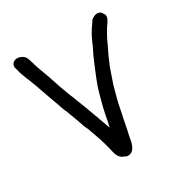

<svg xmlns="http://www.w3.org/2000/svg" viewBox="-158 -800 890 928"><g transform="rotate(-30 287.0 -336.5)"><path d="M33 -638 36 -628C40 -603 49 -590 55 -569L56 -568C81 -508 100 -444 124 -382C129 -369 133 -350 142 -335C150 -313 159 -289 169 -262C176 -242 181 -223 191 -206C206 -161 222 -123 233 -75C239 -55 240 -15 276 -5C281 -1 289 2 298 1C336 -3 341 -55 345 -77C355 -117 360 -155 370 -196C379 -249 391 -288 403 -332C412 -361 425 -394 435 -424L441 -436V-437C455 -473 472 -501 487 -537C499 -560 511 -582 525 -601L531 -610C534 -615 539 -623 540 -632V-641C540 -645 539 -647 534 -651C531 -668 507 -674 491 -666C487 -664 478 -660 472 -654L466 -644C456 -631 448 -618 440 -605C426 -583 416 -554 405 -532L392 -506C384 -487 374 -467 365 -443L347 -399C339 -379 331 -358 326 -338C312 -291 300 -244 290 -187C288 -178 286 -171 284 -161C262 -221 238 -291 214 -350L205 -374C193 -400 183 -432 173 -458L159 -500C155 -514 149 -529 144 -543L130 -581C125 -599 121 -604 120 -614C111 -633 114 -660 81 -672C55 -683 25 -666 33 -638Z"/></g></svg>

Font: Scribbler
Style: ExBd
Weight: 800
Designer: Mew Too
Foundry: Cannot Into Space Fonts
Version: Version 1.001